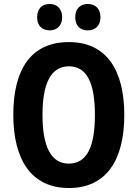

<svg xmlns="http://www.w3.org/2000/svg" viewBox="-20 -937 693 967"><path d="M167 -850C167 -807 193 -784 230 -784C267 -784 293 -808 293 -850C293 -893 267 -917 230 -917C193 -917 167 -894 167 -850ZM359 -850C359 -807 384 -784 422 -784C460 -784 486 -808 486 -850C486 -893 460 -917 422 -917C385 -917 359 -894 359 -850ZM606 -358C606 -583 517 -725 327 -725C140 -725 47 -593 47 -359C47 -134 137 10 327 10C517 10 606 -133 606 -358ZM194 -358C194 -518 237 -603 327 -603C417 -603 458 -520 458 -358C458 -196 417 -113 326 -113C237 -113 194 -199 194 -358Z"/></svg>

Font: Noto Sans Lao Looped Condensed
Style: Bold
Weight: 700
Width: 3
Designer: Mark Frömberg, Ben Mitchell
Foundry: The Fontpad Ltd
Version: Version 1.002